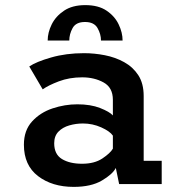

<svg xmlns="http://www.w3.org/2000/svg" viewBox="-20 -720 690 751"><path d="M268 11Q184 11 128.8 -31.2Q73.5 -73.5 73.5 -154Q73.5 -210 105.5 -245Q137.5 -280 185.5 -296Q233.5 -312 282.5 -312Q334.5 -312 371.5 -297.5Q408.5 -283 421.5 -268.5V-329.5Q421.5 -377.5 385.2 -397.5Q349 -417.5 301.5 -417.5Q251.5 -417.5 210 -401.8Q168.5 -386 147 -370.5L94.5 -460Q121.5 -478.5 180 -495.2Q238.5 -512 308.5 -512Q349 -512 390 -504Q431 -496 465.5 -477Q500 -458 521 -425.8Q542 -393.5 542 -344.5V-91H612.5V0H446L433 -63Q420.5 -38.5 378.5 -13.8Q336.5 11 268 11ZM301 -79.5Q349.5 -79.5 380.5 -100.2Q411.5 -121 421.5 -138.5V-189.5Q410 -206.5 376 -221.8Q342 -237 304.5 -237Q277 -237 251 -229.5Q225 -222 208.5 -205Q192 -188 192 -159.5Q192 -116.5 222.2 -98Q252.5 -79.5 301 -79.5ZM313.5 -700Q365 -700 397 -678.2Q429 -656.5 444.2 -624.5Q459.5 -592.5 459.5 -561.5H375Q375 -586.5 361.5 -610.2Q348 -634 312.5 -634Q277 -634 264 -610.2Q251 -586.5 251 -561.5H166.5Q166.5 -592.5 182.2 -624.5Q198 -656.5 230.5 -678.2Q263 -700 313.5 -700Z"/></svg>

Font: Trispace Medium
Style: Regular
Weight: 500
Designer: Tyler Finck
Foundry: Etcetera Type Company
Version: Version 1.210; ttfautohint (v1.8.3)